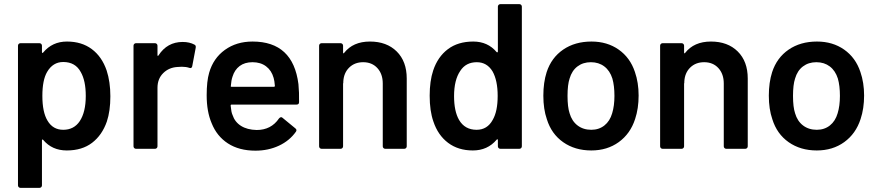

<svg xmlns="http://www.w3.org/2000/svg" viewBox="-20 -720 4242 929"><path d="M514 -254Q514 -183 497 -132Q474 -66 425.5 -29Q377 8 303 8Q232 8 189 -43Q187 -46 185 -45Q183 -44 183 -41V177Q183 182 179.5 185.5Q176 189 171 189H79Q74 189 70.5 185.5Q67 182 67 177V-499Q67 -504 70.5 -507.5Q74 -511 79 -511H171Q176 -511 179.5 -507.5Q183 -504 183 -499V-468Q183 -465 185 -464Q187 -463 189 -466Q233 -519 304 -519Q375 -519 424 -482.5Q473 -446 496 -379Q514 -324 514 -254ZM395 -256Q395 -329 371 -371Q345 -420 286 -420Q236 -420 208 -372Q185 -333 185 -256Q185 -177 210 -136Q236 -92 286 -92Q338 -92 366 -134Q395 -178 395 -256Z M921 -504Q929 -500 927 -489L910 -399Q907 -387 895 -392Q880 -397 860 -397Q847 -397 840 -396Q798 -394 770 -366.5Q742 -339 742 -295V-12Q742 -7 738.5 -3.5Q735 0 730 0H638Q633 0 629.5 -3.5Q626 -7 626 -12V-499Q626 -504 629.5 -507.5Q633 -511 638 -511H730Q735 -511 738.5 -507.5Q742 -504 742 -499V-454Q742 -450 743.5 -449.5Q745 -449 747 -452Q789 -517 864 -517Q897 -517 921 -504Z M1427 -226Q1427 -214 1415 -214H1101Q1096 -214 1096 -209Q1099 -176 1105 -164Q1116 -130 1146 -111Q1176 -92 1222 -91Q1292 -91 1330 -147Q1335 -153 1340 -153Q1344 -153 1347 -150L1409 -99Q1418 -92 1412 -83Q1381 -39 1329.5 -15Q1278 9 1216 9Q1137 9 1083 -26Q1029 -61 1004 -124Q980 -180 980 -259Q980 -327 992 -368Q1012 -438 1068 -478.5Q1124 -519 1202 -519Q1398 -519 1424 -313Q1428 -272 1427 -226ZM1105 -349Q1099 -332 1097 -305Q1095 -300 1101 -300H1305Q1310 -300 1310 -305Q1308 -330 1304 -343Q1294 -379 1267.5 -399Q1241 -419 1202 -419Q1164 -419 1139.5 -400.5Q1115 -382 1105 -349Z M1948 -340V-12Q1948 -7 1944.5 -3.5Q1941 0 1936 0H1844Q1839 0 1835.5 -3.5Q1832 -7 1832 -12V-316Q1832 -362 1806 -390.5Q1780 -419 1737 -419Q1696 -419 1669.5 -393Q1643 -367 1641 -324V-317H1640V-12Q1640 -7 1636.5 -3.5Q1633 0 1628 0H1536Q1531 0 1527.5 -3.5Q1524 -7 1524 -12V-499Q1524 -504 1527.5 -507.5Q1531 -511 1536 -511H1628Q1633 -511 1636.5 -507.5Q1640 -504 1640 -499V-466Q1640 -463 1642 -462Q1644 -461 1645 -464Q1688 -519 1770 -519Q1851 -519 1899.5 -471Q1948 -423 1948 -340Z M2401 -700H2493Q2498 -700 2501.5 -696.5Q2505 -693 2505 -688V-12Q2505 -7 2501.5 -3.5Q2498 0 2493 0H2401Q2396 0 2392.5 -3.5Q2389 -7 2389 -12V-42Q2389 -45 2387 -46Q2385 -47 2383 -44Q2339 8 2268 8Q2197 8 2148 -29Q2099 -66 2077 -132Q2059 -183 2059 -257Q2059 -328 2076 -379Q2098 -445 2147 -482Q2196 -519 2270 -519Q2340 -519 2383 -468Q2385 -466 2387 -467Q2389 -468 2389 -471V-688Q2389 -693 2392.5 -696.5Q2396 -700 2401 -700ZM2388 -256Q2388 -331 2363 -375Q2336 -419 2287 -419Q2234 -419 2207 -377Q2177 -333 2177 -255Q2177 -182 2201 -140Q2229 -92 2286 -92Q2338 -92 2364 -140Q2388 -181 2388 -256Z M2626 -143Q2609 -192 2609 -257Q2609 -321 2625 -371Q2648 -441 2705 -480Q2762 -519 2842 -519Q2918 -519 2973.5 -480Q3029 -441 3052 -372Q3070 -320 3070 -258Q3070 -195 3053 -144Q3030 -73 2974 -32.5Q2918 8 2841 8Q2762 8 2705 -32Q2648 -72 2626 -143ZM2942 -172Q2953 -208 2953 -256Q2953 -305 2943 -340Q2931 -378 2904 -398.5Q2877 -419 2839 -419Q2801 -419 2774 -398.5Q2747 -378 2736 -340Q2726 -310 2726 -256Q2726 -202 2736 -172Q2747 -134 2774.5 -113Q2802 -92 2841 -92Q2878 -92 2904.5 -113Q2931 -134 2942 -172Z M3598 -340V-12Q3598 -7 3594.5 -3.5Q3591 0 3586 0H3494Q3489 0 3485.5 -3.5Q3482 -7 3482 -12V-316Q3482 -362 3456 -390.5Q3430 -419 3387 -419Q3346 -419 3319.5 -393Q3293 -367 3291 -324V-317H3290V-12Q3290 -7 3286.5 -3.5Q3283 0 3278 0H3186Q3181 0 3177.5 -3.5Q3174 -7 3174 -12V-499Q3174 -504 3177.5 -507.5Q3181 -511 3186 -511H3278Q3283 -511 3286.5 -507.5Q3290 -504 3290 -499V-466Q3290 -463 3292 -462Q3294 -461 3295 -464Q3338 -519 3420 -519Q3501 -519 3549.5 -471Q3598 -423 3598 -340Z M3717 -143Q3700 -192 3700 -257Q3700 -321 3716 -371Q3739 -441 3796 -480Q3853 -519 3933 -519Q4009 -519 4064.5 -480Q4120 -441 4143 -372Q4161 -320 4161 -258Q4161 -195 4144 -144Q4121 -73 4065 -32.5Q4009 8 3932 8Q3853 8 3796 -32Q3739 -72 3717 -143ZM4033 -172Q4044 -208 4044 -256Q4044 -305 4034 -340Q4022 -378 3995 -398.5Q3968 -419 3930 -419Q3892 -419 3865 -398.5Q3838 -378 3827 -340Q3817 -310 3817 -256Q3817 -202 3827 -172Q3838 -134 3865.5 -113Q3893 -92 3932 -92Q3969 -92 3995.5 -113Q4022 -134 4033 -172Z"/></svg>

Font: Barlow SemiBold
Style: Regular
Weight: 600
Designer: Jeremy Tribby
Foundry: Tribby Type
Version: Version 1.422